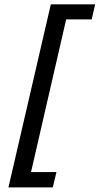

<svg xmlns="http://www.w3.org/2000/svg" viewBox="-20 -777 450 867"><path d="M18.1 69.3 209.5 -757.3H409.7L394 -689.5H278.8L120.1 0H234.9L218.3 69.3Z"/></svg>

Font: HK Grotesk SemiBold Italic
Style: Regular
Weight: 600
Italic angle: -13°
Designer: Alfredo Marco Pradil and Stefan Peev
Foundry: Hanken Design Co.
Version: Version 1.000;PS 001.000;hotconv 1.0.88;makeotf.lib2.5.64775